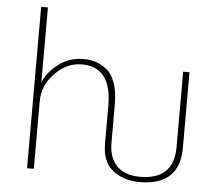

<svg xmlns="http://www.w3.org/2000/svg" viewBox="-52 -779 973 854"><g transform="rotate(5 434.5 -352.0)"><path d="M97.7 0V-720.7H127.9V-386.7V-385.7Q146.5 -432.6 194.8 -469.2Q243.2 -505.9 306.6 -505.9Q335 -505.9 358.9 -498.5Q382.8 -491.2 407.7 -472.7Q432.6 -454.1 447.3 -414.6Q461.9 -375 461.9 -317.4V-144.5Q461.9 -80.1 497.1 -43Q532.2 -5.9 601.6 -5.9Q752 -5.9 752 -151.4V-488.3H780.3V-151.4Q780.3 17.6 601.6 17.6Q530.3 17.6 481.9 -20Q433.6 -57.6 433.6 -139.6V-308.6Q433.6 -481.4 300.8 -481.4Q233.4 -481.4 180.2 -426.3Q127 -371.1 127.9 -297.9V0Z"/></g></svg>

Font: Gothic A1 Thin
Style: Regular
Weight: 250
Designer: HanYang I&C Co.,Ltd.
Foundry: HanYang I&C Co.,Ltd.
Version: Version 2.50